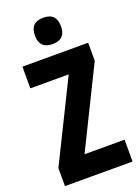

<svg xmlns="http://www.w3.org/2000/svg" viewBox="-172 -1007 791 1081"><g transform="rotate(-20 224.0 -466.5)"><path d="M231 -933C177 -933 153 -906 153 -853C153 -801 180 -775 231 -775C282 -775 309 -801 309 -853C309 -905 285 -933 231 -933ZM427 0V-131H187L421 -606V-714H27V-584H257L22 -108V0Z"/></g></svg>

Font: Noto Sans Armenian ExtraCondensed ExtraBold
Style: Regular
Weight: 800
Width: 2
Designer: Monotype Design Team
Foundry: Monotype Imaging Inc.
Version: Version 2.008